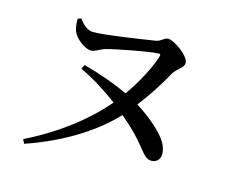

<svg xmlns="http://www.w3.org/2000/svg" viewBox="-103 -850 1206 1021"><g transform="rotate(15 500.0 -340.0)"><path d="M298 -436C382 -396 454 -348 510 -306C427 -207 289 -89 96 6L107 29C334 -49 484 -159 573 -254C638 -200 676 -160 711 -116C743 -75 758 -59 785 -59C810 -59 831 -78 831 -107C831 -135 820 -162 801 -188C768 -232 701 -288 635 -329C690 -400 735 -472 768 -532C787 -567 826 -580 826 -608C826 -646 738 -709 703 -709C682 -709 671 -687 643 -682C582 -672 360 -638 306 -640C275 -641 248 -666 229 -694L210 -687C210 -657 213 -642 218 -623C230 -588 284 -542 322 -542C346 -542 364 -561 396 -570C433 -581 623 -619 675 -620C684 -620 686 -617 683 -607C666 -548 619 -455 559 -370C491 -402 406 -433 310 -459Z"/></g></svg>

Font: Noto Serif SC SemiBold
Style: Regular
Weight: 600
Designer: Ryoko NISHIZUKA 西塚涼子 (kana & ideographs); Frank Grießhammer (Latin, Greek & Cyrillic); Wenlong ZHANG 张文龙 (bopomofo); San
Foundry: Adobe
Version: Version 2.001;hotconv 1.1.0;makeotfexe 2.6.0